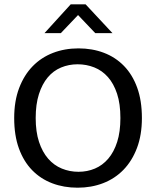

<svg xmlns="http://www.w3.org/2000/svg" viewBox="-20 -864 726 893"><path d="M345 -639Q409 -639 463 -618.5Q517 -598 556.5 -557.5Q596 -517 618 -456.5Q640 -396 640 -315Q640 -236 617 -175.5Q594 -115 554 -74Q514 -33 459.5 -12Q405 9 341 9Q277 9 223 -11.5Q169 -32 129.5 -72.5Q90 -113 68 -173.5Q46 -234 46 -315Q46 -394 69 -454.5Q92 -515 132 -556Q172 -597 226.5 -618Q281 -639 345 -639ZM146 -315Q146 -251 161.5 -204Q177 -157 204 -126Q231 -95 267.5 -80Q304 -65 345 -65Q386 -65 421.5 -80Q457 -95 483.5 -126Q510 -157 525 -204Q540 -251 540 -315Q540 -381 524.5 -428Q509 -475 482 -505.5Q455 -536 418.5 -550.5Q382 -565 341 -565Q300 -565 264 -550Q228 -535 202 -504Q176 -473 161 -426Q146 -379 146 -315ZM309 -844H378L503 -710H423L343 -794L263 -710H187Z"/></svg>

Font: Mukta
Style: Regular
Weight: 400
Designer: Girish Dalvi and Yashodeep Gholap
Foundry: Ek Type
Version: Version 2.538;PS 1.001;hotconv 16.6.51;makeotf.lib2.5.65220;